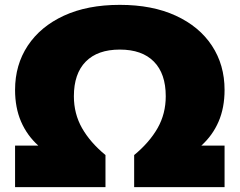

<svg xmlns="http://www.w3.org/2000/svg" viewBox="-20 -770 986 790"><path d="M42 0V-171H137.5Q91 -213 66.5 -270Q42 -327 42 -400Q42 -503 94.2 -582Q146.5 -661 243 -705.5Q339.5 -750 473 -750Q606.5 -750 703.2 -705.5Q800 -661 852 -582Q904 -503 904 -400Q904 -327 879.5 -270Q855 -213 808.5 -171H904V0H532V-132Q595 -184 628.5 -243Q662 -302 662 -374Q662 -467 613.2 -516.5Q564.5 -566 473 -566Q381.5 -566 332.8 -516.5Q284 -467 284 -374Q284 -302 317.5 -243Q351 -184 414 -132V0Z"/></svg>

Font: Encode Sans Expanded Expanded Black
Style: Regular
Weight: 900
Width: 7
Designer: Multiple Designers
Foundry: Impallari Type
Version: Version 3.000; ttfautohint (v1.8.3) -l 8 -r 50 -G 200 -x 14 